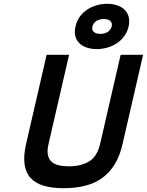

<svg xmlns="http://www.w3.org/2000/svg" viewBox="-20 -980 772 1009"><path d="M235 -223Q227 -189 231.5 -166.5Q236 -144 250.5 -130.5Q265 -117 288.5 -111.5Q312 -106 342 -106Q404 -106 447 -131Q490 -156 506 -223L614 -692H732L624 -223Q610 -161 583 -117Q556 -73 517.5 -45Q479 -17 428 -4Q377 9 315 9Q253 9 209.5 -4Q166 -17 140.5 -45Q115 -73 109 -117Q103 -161 117 -223L225 -692H343ZM656 -841Q649 -812 633 -790Q617 -768 594.5 -753Q572 -738 544.5 -730Q517 -722 489 -722Q460 -722 436 -730Q412 -738 397 -753Q382 -768 376 -790Q370 -812 377 -841Q383 -870 399 -892Q415 -914 437.5 -929Q460 -944 487.5 -952Q515 -960 544 -960Q572 -960 595.5 -952Q619 -944 634.5 -929Q650 -914 656 -892Q662 -870 656 -841ZM466 -841Q461 -823 472.5 -812.5Q484 -802 508 -802Q531 -802 546.5 -812.5Q562 -823 567 -841Q571 -859 560 -869.5Q549 -880 526 -880Q502 -880 486 -869.5Q470 -859 466 -841Z"/></svg>

Font: Panefresco 800wt
Style: Italic
Weight: 800
Foundry: Campivisivi & Chank Co
Version: Version 1.001